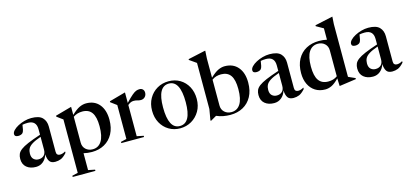

<svg xmlns="http://www.w3.org/2000/svg" viewBox="-75 -1317 4525 2113"><g transform="rotate(-15 2188.0 -261.0)"><path d="M536 -55Q498.5 -13.5 468.2 -1.2Q438 11 404 11Q357.5 11 338.5 -16.5Q319.5 -44 316.5 -97Q301.5 -47.5 266.5 -18.5Q231.5 10.5 184 10.5Q118.5 10.5 78 -23.2Q37.5 -57 37.5 -119.5Q37.5 -150.5 47.8 -174.8Q58 -199 86.8 -221Q115.5 -243 171 -266.8Q226.5 -290.5 317 -320.5V-383Q317 -482 219.5 -482Q185.5 -482 159 -476.5Q155.5 -446.5 150 -423Q144.5 -399.5 136 -389Q129 -380 114.8 -374.8Q100.5 -369.5 85 -369.5Q42 -369.5 42 -400Q42 -421.5 62.8 -443.2Q83.5 -465 117.2 -483Q151 -501 191 -512Q231 -523 269.5 -523Q359 -523 396.5 -484.5Q434 -446 434 -382.5V-94.5Q434 -71.5 444.8 -61.8Q455.5 -52 473.5 -52Q504.5 -52 536 -72ZM155.5 -146.5Q155.5 -104 177.8 -83.5Q200 -63 233 -63Q270.5 -63 293.8 -85.2Q317 -107.5 317 -151.5V-296.5Q248.5 -272.5 214 -250.2Q179.5 -228 167.5 -203Q155.5 -178 155.5 -146.5Z M803 207.5V221.5H544V207.5L609.5 192V-416.5Q600 -423.5 584.5 -434.5Q569 -445.5 541.5 -466.5V-477L723 -527.5H727V-436.5Q780 -487 818.8 -505Q857.5 -523 894.5 -523Q991 -523 1044.5 -458Q1098 -393 1098 -283.5Q1098 -190 1062.5 -124.2Q1027 -58.5 964.8 -23.8Q902.5 11 822 11Q772.5 11 727 0V192ZM974.5 -242Q974.5 -347.5 939.5 -397.2Q904.5 -447 832 -447Q802.5 -447 776.5 -439.5Q750.5 -432 727 -415V-120Q727 -73.5 758.2 -44.5Q789.5 -15.5 837 -15.5Q902.5 -15.5 938.5 -71.5Q974.5 -127.5 974.5 -242Z M1502.5 -521.5Q1526 -521.5 1540.2 -507.5Q1554.5 -493.5 1554.5 -469.5Q1554.5 -440 1535.8 -421Q1517 -402 1489.5 -402Q1468 -402 1450.2 -408Q1432.5 -414 1407.5 -414Q1388.5 -414 1372.5 -406.2Q1356.5 -398.5 1340.5 -385V-29.5L1416.5 -14V0H1157.5V-14L1223 -29.5V-416Q1213.5 -423.5 1198 -434.5Q1182.5 -445.5 1155 -466.5V-477L1336.5 -527.5H1340.5V-408.5Q1389 -460 1417.8 -484Q1446.5 -508 1465.5 -514.8Q1484.5 -521.5 1502.5 -521.5Z M1827.5 11Q1756.5 11 1699.5 -23Q1642.5 -57 1609.5 -117.2Q1576.5 -177.5 1576.5 -256Q1576.5 -334.5 1610.8 -394.8Q1645 -455 1703.5 -489Q1762 -523 1834.5 -523Q1907 -523 1963.8 -489Q2020.5 -455 2053 -394.8Q2085.5 -334.5 2085.5 -256Q2085.5 -177.5 2050.5 -117.2Q2015.5 -57 1957 -23Q1898.5 11 1827.5 11ZM1830 -14.5Q1959 -14.5 1959 -251.5Q1959 -497.5 1831.5 -497.5Q1702.5 -497.5 1702.5 -260.5Q1702.5 -14.5 1830 -14.5Z M2399 11Q2358.5 11 2318.2 3.5Q2278 -4 2242 -20L2176 18L2169 14L2190.5 -111.5V-636.5Q2181 -643.5 2161.2 -657.2Q2141.5 -671 2112 -691.5V-700.5L2306 -743H2313L2308 -655V-437Q2360.5 -487 2399 -505Q2437.5 -523 2473.5 -523Q2570 -523 2624.5 -458.5Q2679 -394 2679 -283.5Q2679 -190 2643 -124Q2607 -58 2544 -23.5Q2481 11 2399 11ZM2308 -120Q2308 -73.5 2339.2 -44.5Q2370.5 -15.5 2418 -15.5Q2483.5 -15.5 2519.5 -71.5Q2555.5 -127.5 2555.5 -242Q2555.5 -348.5 2520.2 -397.8Q2485 -447 2412.5 -447Q2384 -447 2358.2 -439.8Q2332.5 -432.5 2308 -414.5Z M3250.5 -55Q3213 -13.5 3182.8 -1.2Q3152.5 11 3118.5 11Q3072 11 3053 -16.5Q3034 -44 3031 -97Q3016 -47.5 2981 -18.5Q2946 10.5 2898.5 10.5Q2833 10.5 2792.5 -23.2Q2752 -57 2752 -119.5Q2752 -150.5 2762.2 -174.8Q2772.5 -199 2801.2 -221Q2830 -243 2885.5 -266.8Q2941 -290.5 3031.5 -320.5V-383Q3031.5 -482 2934 -482Q2900 -482 2873.5 -476.5Q2870 -446.5 2864.5 -423Q2859 -399.5 2850.5 -389Q2843.5 -380 2829.2 -374.8Q2815 -369.5 2799.5 -369.5Q2756.5 -369.5 2756.5 -400Q2756.5 -421.5 2777.2 -443.2Q2798 -465 2831.8 -483Q2865.5 -501 2905.5 -512Q2945.5 -523 2984 -523Q3073.5 -523 3111 -484.5Q3148.5 -446 3148.5 -382.5V-94.5Q3148.5 -71.5 3159.2 -61.8Q3170 -52 3188 -52Q3219 -52 3250.5 -72ZM2870 -146.5Q2870 -104 2892.2 -83.5Q2914.5 -63 2947.5 -63Q2985 -63 3008.2 -85.2Q3031.5 -107.5 3031.5 -151.5V-296.5Q2963 -272.5 2928.5 -250.2Q2894 -228 2882 -203Q2870 -178 2870 -146.5Z M3833 -12 3646 14.5H3641L3638 -60.5V-73Q3590.5 -24 3553.5 -6.5Q3516.5 11 3480.5 11Q3415.5 11 3367.5 -19.2Q3319.5 -49.5 3293.5 -104Q3267.5 -158.5 3267.5 -231Q3267.5 -323.5 3303.2 -388.8Q3339 -454 3402.2 -488.5Q3465.5 -523 3547.5 -523Q3594.5 -523 3638 -513.5V-643Q3629 -648 3603.5 -662.5Q3578 -677 3557 -689V-699.5L3757.5 -743H3761L3755.5 -659V-59Q3761.5 -56 3776 -49.5Q3790.5 -43 3806.5 -35.8Q3822.5 -28.5 3833 -24ZM3638 -392Q3638 -438.5 3607 -467.5Q3576 -496.5 3528.5 -496.5Q3463 -496.5 3426.8 -441Q3390.5 -385.5 3390.5 -273Q3390.5 -165 3426.2 -115Q3462 -65 3534.5 -65Q3563.5 -65 3589.2 -72.2Q3615 -79.5 3638 -96.5Z M4376 -55Q4338.5 -13.5 4308.2 -1.2Q4278 11 4244 11Q4197.5 11 4178.5 -16.5Q4159.5 -44 4156.5 -97Q4141.5 -47.5 4106.5 -18.5Q4071.5 10.5 4024 10.5Q3958.5 10.5 3918 -23.2Q3877.5 -57 3877.5 -119.5Q3877.5 -150.5 3887.8 -174.8Q3898 -199 3926.8 -221Q3955.5 -243 4011 -266.8Q4066.5 -290.5 4157 -320.5V-383Q4157 -482 4059.5 -482Q4025.5 -482 3999 -476.5Q3995.5 -446.5 3990 -423Q3984.5 -399.5 3976 -389Q3969 -380 3954.8 -374.8Q3940.5 -369.5 3925 -369.5Q3882 -369.5 3882 -400Q3882 -421.5 3902.8 -443.2Q3923.5 -465 3957.2 -483Q3991 -501 4031 -512Q4071 -523 4109.5 -523Q4199 -523 4236.5 -484.5Q4274 -446 4274 -382.5V-94.5Q4274 -71.5 4284.8 -61.8Q4295.5 -52 4313.5 -52Q4344.5 -52 4376 -72ZM3995.5 -146.5Q3995.5 -104 4017.8 -83.5Q4040 -63 4073 -63Q4110.5 -63 4133.8 -85.2Q4157 -107.5 4157 -151.5V-296.5Q4088.5 -272.5 4054 -250.2Q4019.5 -228 4007.5 -203Q3995.5 -178 3995.5 -146.5Z"/></g></svg>

Font: Newsreader Display Medium
Style: Regular
Weight: 500
Designer: Hugues Gentile
Foundry: Production Type
Version: Version 1.001